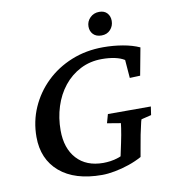

<svg xmlns="http://www.w3.org/2000/svg" viewBox="-84 -822 804 903"><g transform="rotate(-10 318.0 -370.0)"><path d="M331.1 8.8Q201.2 8.8 129.4 -52.7Q57.6 -114.3 57.6 -220.7Q57.6 -294.9 86.4 -360.4Q115.2 -425.8 166.5 -475.6Q217.8 -525.4 287.6 -553.7Q357.4 -582 439.5 -582Q487.3 -582 532.7 -574.2Q578.1 -566.4 612.3 -550.8L587.9 -419.9L538.1 -418L531.2 -504.9Q512.7 -516.6 484.9 -522.5Q457 -528.3 423.8 -528.3Q367.2 -528.3 320.8 -504.4Q274.4 -480.5 241.7 -439.5Q209 -398.4 191.9 -344.7Q174.8 -291 174.8 -231.4Q174.8 -145.5 220.2 -95.7Q265.6 -45.9 346.7 -45.9Q361.3 -45.9 380.4 -48.3Q399.4 -50.8 419.4 -57.6Q439.5 -64.5 456.1 -77.1L422.9 -22.5L444.3 -123Q448.2 -142.6 451.7 -160.2Q455.1 -177.7 457 -192.4Q459 -207 460 -215.8L395.5 -226.6L407.2 -268.6H612.3L606.4 -228.5L558.6 -216.8Q555.7 -210 551.8 -190.9Q547.9 -171.9 542 -146.5Q537.1 -118.2 532.7 -95.2Q528.3 -72.3 523.4 -43Q495.1 -27.3 460.9 -15.6Q426.8 -3.9 392.6 2.4Q358.4 8.8 331.1 8.8ZM442.4 -637.7Q417 -637.7 402.8 -652.3Q388.7 -667 388.7 -689.5Q388.7 -713.9 406.2 -731.4Q423.8 -749 450.2 -749Q474.6 -749 487.8 -734.4Q501 -719.7 501 -697.3Q501 -672.9 484.9 -655.3Q468.8 -637.7 442.4 -637.7Z"/></g></svg>

Font: Crimson Pro Medium
Style: Italic
Weight: 500
Italic angle: -12°
Designer: Jacques Le Bailly
Foundry: Baron von Fonthausen
Version: Version 1.003